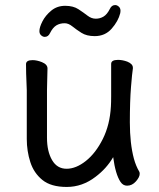

<svg xmlns="http://www.w3.org/2000/svg" viewBox="-20 -722 630 760"><path d="M355 -579Q323 -579 302.5 -592Q282 -605 266.5 -617.5Q251 -630 236 -630Q217 -630 203 -621.5Q189 -613 178 -591Q171 -576 157 -576Q150 -576 143 -582Q136 -588 136 -599Q136 -614 148 -637.5Q160 -661 183 -680Q206 -699 238 -699Q270 -699 290.5 -685.5Q311 -672 326.5 -660Q342 -648 359 -648Q376 -648 390 -656.5Q404 -665 415 -687Q422 -702 436 -702Q443 -702 450 -696Q457 -690 457 -679Q457 -674 456 -670Q448 -638 422 -608.5Q396 -579 355 -579ZM510 -94Q518 -65 531 -43Q533 -40 533 -34Q533 -21 518 -4Q503 13 483 13Q467 13 457 -2Q437 -32 428 -100Q402 -55 358 -22Q306 18 244 18Q182 18 148 -9.5Q114 -37 100 -80.5Q86 -124 86 -172V-365Q86 -371 85 -391Q83 -432 83 -468Q83 -484 109 -484Q126 -484 146 -476Q168 -467 168 -451Q168 -443 167 -410Q166 -377 166 -365V-177Q166 -123 186 -88.5Q206 -54 243.5 -54Q281 -54 320 -85Q359 -116 387 -172Q415 -228 419 -301Q420 -316 420 -341V-469Q420 -485 447 -485Q465 -485 484 -478Q506 -469 506 -454V-452V-451Q503 -433 498.5 -377Q494 -321 494 -237.5Q494 -154 510 -94Z"/></svg>

Font: Moon Stars Kai
Style: Bold
Weight: 700
Designer: GuiWonder
Version: Version 1.101